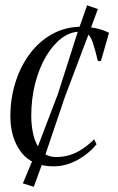

<svg xmlns="http://www.w3.org/2000/svg" viewBox="-20 -616 442 722"><path d="M182 9.5Q99.5 9.5 59.2 -44.2Q19 -98 19 -178.5Q19 -245.5 38 -306Q57 -366.5 92.2 -413.8Q127.5 -461 177 -488.2Q226.5 -515.5 287 -515.5Q312 -515.5 340.2 -509.8Q368.5 -504 390 -492.5L359.5 -386.5H348Q337 -432.5 328.8 -456.2Q320.5 -480 309.5 -488.2Q298.5 -496.5 278 -496.5Q243.5 -496.5 211.2 -472Q179 -447.5 153.2 -404.2Q127.5 -361 112.5 -303.2Q97.5 -245.5 97.5 -178.5Q97.5 -142.5 106 -107.2Q114.5 -72 135 -48.8Q155.5 -25.5 191.5 -25.5Q218 -25.5 241.8 -32.8Q265.5 -40 288.2 -54.8Q311 -69.5 334 -92L343 -73.5Q323.5 -49.5 297.5 -30.8Q271.5 -12 242 -1.2Q212.5 9.5 182 9.5ZM107 86.5 66 73.5 105.5 -21 197 -260.5 271 -492 307.5 -596 348 -582 311.5 -483 224 -251.5 142 -9Z"/></svg>

Font: Merriweather 144pt Light
Style: Italic
Weight: 300
Italic angle: -7.8°
Version: Version 2.101